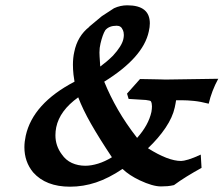

<svg xmlns="http://www.w3.org/2000/svg" viewBox="-20 -686 843 724"><path d="M803 -389Q778 -343 767 -295Q736 -303 711 -305.5Q686 -308 665 -308H644Q643 -303 642 -296Q641 -289 639 -281Q631 -244 604.5 -204.5Q578 -165 538 -127Q614 -79 663 -79Q672 -79 690.5 -84.5Q709 -90 737 -103L740 -53Q711 -37 685 -21Q659 -5 636 12Q623 15 611.5 16Q600 17 587 17Q556 17 507 -6Q467 -25 442 -49Q390 -14 342 2Q294 18 244 18Q153 18 105 -36Q72 -76 72 -131Q72 -151 77 -174Q104 -296 261 -378Q256 -408 255.5 -424Q255 -440 255 -442Q255 -468 260 -490Q272 -550 317 -585H316L364 -625Q406 -653 410 -655Q434 -666 460 -666Q545 -666 545 -598Q545 -584 541 -567Q520 -469 373 -378Q395 -324 425 -272Q455 -220 497 -166Q540 -214 551 -264Q553 -276 553 -285Q553 -297 549 -304Q547 -307 530 -309L465 -313L459 -333L508 -388Q522 -388 537.5 -387.5Q553 -387 564 -387Q578 -387 588 -386.5Q598 -386 604 -386ZM420 -589Q391 -589 377 -572Q372 -564 367.5 -551.5Q363 -539 359 -522Q355 -506 355 -488Q355 -485 355.5 -473.5Q356 -462 358 -435Q369 -443 382 -454Q395 -465 406 -476Q439 -512 445 -538Q447 -547 447 -554Q447 -565 443 -574V-573Q437 -589 420 -589ZM192 -206Q189 -191 189 -176Q189 -136 213 -104Q228 -82 251 -71.5Q274 -61 302 -61Q324 -61 350 -69Q376 -77 402 -93Q354 -165 323 -219.5Q292 -274 275 -319Q205 -269 192 -206Z"/></svg>

Font: New Athena Unicode
Style: Bold Italic
Weight: 700
Designer: J. Rusten 1997; rev. by R. Hancock 2001, 2002, rev. by D. Mastronarde 2002-2021
Foundry: Society for Classical Studies (formerly American Philological Association)
Version: Version 5.008